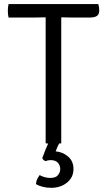

<svg xmlns="http://www.w3.org/2000/svg" viewBox="-20 -703 522 942"><path d="M22 -617Q20 -625 19.2 -633.5Q18.5 -642 18.5 -650Q18.5 -658 19.2 -666Q20 -674 22 -683H462Q464.5 -676 465.8 -667.5Q467 -659 467 -651.5Q467 -633 455.8 -625Q444.5 -617 421 -617H335Q326 -617 308.2 -617.5Q290.5 -618 280.5 -618H204Q194 -618 176.5 -617.5Q159 -617 149.5 -617ZM204 -544Q204 -564.5 204 -580.8Q204 -597 204 -618V-650H280.5V-618Q280.5 -597 280.5 -580.8Q280.5 -564.5 280.5 -544V0Q272.5 1.5 262 2.2Q251.5 3 242.5 3Q233 3 222.5 2.2Q212 1.5 204 0ZM187.5 72.5Q193.5 55 203 31.8Q212.5 8.5 220.5 -6.5H274Q269.5 1 262.8 15.8Q256 30.5 253 39.5Q288.5 43 314.5 65.5Q340.5 88 340.5 126.5Q340.5 167 309 192.8Q277.5 218.5 231 218.5Q208.5 218.5 188.5 213.2Q168.5 208 156.5 200.5Q157 187.5 162.2 176.5Q167.5 165.5 174.5 156Q184.5 162 198.8 166Q213 170 226.5 170Q253 170 264.2 156.5Q275.5 143 275.5 126Q275.5 108.5 264 95.5Q252.5 82.5 227.5 82.5Q221.5 82.5 214.8 84Q208 85.5 203 87.5Q191 82.5 187.5 72.5Z"/></svg>

Font: Signika SC
Style: Regular
Weight: 300
Designer: Anna Giedryś
Foundry: Anna Giedryś
Version: Version 2.000